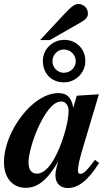

<svg xmlns="http://www.w3.org/2000/svg" viewBox="-41 -929 561 963"><path d="M303 -373C303 -313 270 -202 231 -133C204 -84 172 -58 145 -58C119 -58 102 -75 102 -115C102 -153 123 -234 158 -305C186 -362 224 -420 266 -420C288 -420 303 -400 303 -373ZM435 -127C394 -72 378 -57 362 -57C354 -57 350 -63 350 -72C350 -97 356 -126 380 -205L455 -456L344 -449L327 -390H326C317 -441 295 -462 252 -462C187 -462 119 -415 66 -345C15 -278 -21 -194 -21 -114C-21 -38 22 13 87 13C148 13 195 -24 251 -119C239 -78 237 -64 237 -50C237 -7 263 14 300 14C347 14 398 -18 456 -112ZM339 -621C339 -590 312 -564 279 -564C248 -564 222 -590 222 -622C222 -654 248 -681 279 -681C312 -681 339 -654 339 -621ZM387 -623C387 -682 344 -729 281 -729C223 -729 174 -683 174 -624C174 -561 216 -516 280 -516C339 -516 387 -564 387 -623ZM160 -728H209L361 -815C391 -832 400 -843 400 -862C400 -888 378 -909 352 -909C334 -909 318 -897 282 -859Z"/></svg>

Font: XITS
Style: Bold Italic
Weight: 700
Italic angle: -16.33°
Designer: MicroPress Inc., with final additions and corrections provided by Coen Hoffman, Elsevier (retired)
Version: Version 1.302